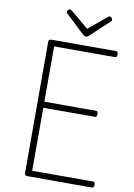

<svg xmlns="http://www.w3.org/2000/svg" viewBox="-138 -1480 1090 1563"><g transform="rotate(10 406.5 -698.5)"><path d="M207 0Q193 0 186.5 -5.5Q180 -11 180 -23V-1109Q180 -1119 187 -1123.5Q194 -1128 208 -1128H737Q745 -1128 749.5 -1122.5Q754 -1117 754 -1103Q754 -1089 749.5 -1083.5Q745 -1078 737 -1078H234V-621H661Q669 -621 673 -615.5Q677 -610 677 -596Q677 -582 673 -576.5Q669 -571 661 -571H234V-50H737Q745 -50 749.5 -44.5Q754 -39 754 -25Q754 -11 749.5 -5.5Q745 0 737 0ZM639 -1397Q646 -1397 653.5 -1389.5Q661 -1382 661 -1373Q661 -1370 660 -1367Q659 -1364 656 -1360L499 -1214Q494 -1208 488.5 -1205Q483 -1202 474 -1202Q465 -1202 460 -1205Q455 -1208 449 -1214L293 -1361Q290 -1365 288.5 -1368Q287 -1371 287 -1373Q287 -1382 295 -1389.5Q303 -1397 310 -1397Q315 -1397 318.5 -1394.5Q322 -1392 327 -1389L474 -1266L622 -1389Q626 -1392 630 -1394.5Q634 -1397 639 -1397Z"/></g></svg>

Font: Playwrite CL ExtraLight
Style: Regular
Weight: 200
Designer: Veronika Burian, José Scaglione
Foundry: TypeTogether
Version: Version 1.002